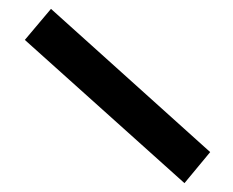

<svg xmlns="http://www.w3.org/2000/svg" viewBox="-20 -507 526 433"><path d="M36 -417 396 -94 454 -164 95 -487Z"/></svg>

Font: Exo 2.0 Semi Bold
Style: Regular
Weight: 600
Designer: Natanael Gama
Version: Version 1.001;PS 001.001;hotconv 1.0.70;makeotf.lib2.5.58329